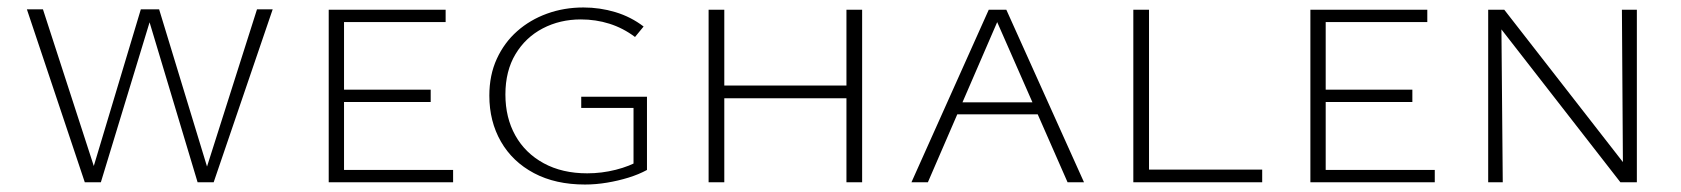

<svg xmlns="http://www.w3.org/2000/svg" viewBox="-20 -488 4499 514"><path d="M207 0 52 -463H95L242 -10H221L357 -463H391L250 0ZM509 0 370 -463H406L544 -10H524L668 -463H710L552 0Z M860 0V-462H901V0ZM874 0V-33H1193V0ZM874 -215V-248H1133V-215ZM874 -429V-462H1173V-429Z M1546 6Q1467 6 1409.5 -24.5Q1352 -55 1321 -109Q1290 -163 1290 -232Q1290 -287 1310 -330.5Q1330 -374 1364.5 -404.5Q1399 -435 1444.5 -451.5Q1490 -468 1542 -468Q1586 -468 1627.5 -455.5Q1669 -443 1703 -417L1680 -389Q1648 -413 1611.5 -424.5Q1575 -436 1535 -436Q1479 -436 1433 -412Q1387 -388 1360 -343Q1333 -298 1333 -235Q1333 -173 1359.5 -125.5Q1386 -78 1435.5 -51Q1485 -24 1552 -24Q1591 -24 1628.5 -33.5Q1666 -43 1693 -59L1676 -34V-199H1536V-229H1712V-33Q1690 -21 1662.5 -12.5Q1635 -4 1605 1Q1575 6 1546 6Z M2246 0V-462H2288V0ZM1877 0V-462H1919V0ZM1891 -225V-259H2273V-225Z M2420 0 2627 -462H2674L2882 0H2838L2642 -446H2657L2464 0ZM2521 -182 2533 -214H2762L2777 -182Z M3014 0V-462H3056V0ZM3028 0V-34H3359V0Z M3488 0V-462H3529V0ZM3502 0V-33H3821V0ZM3502 -215V-248H3761V-215ZM3502 -429V-462H3801V-429Z M3964 0V-462H3999L4003 0ZM4339 0H4318L3981 -433V-462H4007L4338 -37ZM4362 -462V0H4325L4322 -462Z"/></svg>

Font: Ysabeau SC ExtraLight
Style: Regular
Weight: 250
Designer: Christian Thalmann (Catharsis Fonts)
Version: Version 2.001;gftools[0.9.30]; featfreeze: smcp